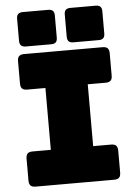

<svg xmlns="http://www.w3.org/2000/svg" viewBox="-62 -993 729 1039"><g transform="rotate(-5 302.5 -473.5)"><path d="M89 0Q70 0 61.5 -8.5Q53 -17 53 -36V-155Q53 -174 61.5 -182.5Q70 -191 89 -191H188V-527H89Q70 -527 61.5 -535.5Q53 -544 53 -563V-684Q53 -703 61.5 -711.5Q70 -720 89 -720H515Q534 -720 542.5 -711.5Q551 -703 551 -684V-563Q551 -544 542.5 -535.5Q534 -527 515 -527H418V-191H515Q534 -191 542.5 -182.5Q551 -174 551 -155V-36Q551 -17 542.5 -8.5Q534 0 515 0ZM498 -760H360Q343 -760 335 -768Q327 -776 327 -793V-914Q327 -931 335 -939Q343 -947 360 -947H498Q515 -947 523 -939Q531 -931 531 -914V-793Q531 -776 523 -768Q515 -760 498 -760ZM240 -760H102Q85 -760 76.5 -768Q68 -776 68 -793V-914Q68 -931 76.5 -939Q85 -947 102 -947H240Q257 -947 265 -939Q273 -931 273 -914V-793Q273 -776 265 -768Q257 -760 240 -760Z"/></g></svg>

Font: Bungee
Style: Regular
Weight: 400
Designer: David Jonathan Ross
Foundry: David Jonathan Ross
Version: Version 1.000;PS 1.0;hotconv 1.0.72;makeotf.lib2.5.5900